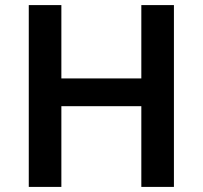

<svg xmlns="http://www.w3.org/2000/svg" viewBox="-20 -734 796 754"><path d="M663 0V-714H535V-426H221V-714H93V0H221V-317H535V0Z"/></svg>

Font: Noto Sans Ol Chiki SemiBold
Style: Regular
Weight: 600
Designer: Monotype Design Team, Lewis McGuffie
Foundry: Monotype Imaging Inc.
Version: Version 2.003